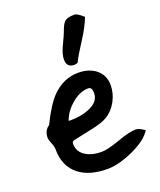

<svg xmlns="http://www.w3.org/2000/svg" viewBox="-146 -833 811 976"><g transform="rotate(-20 259.5 -345.5)"><path d="M33 -200Q33 -241 62 -259Q107 -352 149 -396Q211 -459 292 -459Q348 -459 386 -430Q426 -398 426 -344Q426 -300 404.5 -259.5Q383 -219 347 -196Q319 -178 255 -165Q159 -145 157 -144Q144 -141 144 -129Q144 -83 184 -60Q217 -40 266 -40Q301 -40 367 -64Q433 -88 469 -88Q485 -88 515 -67Q488 -21 404 17Q325 52 266 52Q170 52 114 9Q51 -39 51 -133Q51 -148 42 -169Q33 -190 33 -200ZM163 -245H170Q227 -244 272 -262Q333 -286 333 -334Q333 -367 313 -367Q267 -367 222.5 -329Q178 -291 163 -245ZM307 -508Q299 -503 288 -503Q247 -503 247 -547Q247 -574 265 -613Q293 -672 294 -677Q308 -718 322.5 -730.5Q337 -743 375 -743Q390 -743 422 -714Q404 -666 365 -606Q322 -540 307 -508Z"/></g></svg>

Font: Wortlaut AH
Style: SemiBold
Weight: 600
Designer: Andreas Höfeld
Foundry: Fontgrube AH
Version: Version 2.59